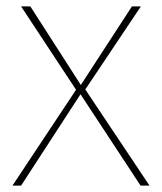

<svg xmlns="http://www.w3.org/2000/svg" viewBox="-20 -581 508 601"><path d="M247 -301 421 -561H393L233 -315L75 -561H46L218 -300L19 0H46L232 -286L420 0H448Z"/></svg>

Font: Glow Sans SC Normal Thin
Style: Regular
Weight: 100
Designer: Ryoko NISHIZUKA (kana, bopomofo & ideographs); Paul D. Hunt (Latin, Greek & Cyrillic); Sandoll Communications, Soo-young
Version: Version 0.93